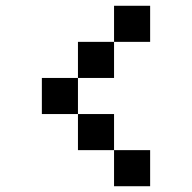

<svg xmlns="http://www.w3.org/2000/svg" viewBox="-20 -645 665 665"><path d="M375 -500V-625H500V-500ZM250 -375V-500H375V-375ZM375 0V-125H250V-250H125V-375H250V-250H375V-125H500V0Z"/></svg>

Font: Silkscreen
Style: Regular
Weight: 400
Designer: Jason Kottke
Foundry: Jason Kottke
Version: Version 1.001; ttfautohint (v1.8.4.7-5d5b)